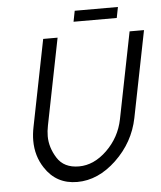

<svg xmlns="http://www.w3.org/2000/svg" viewBox="-53 -780 698 830"><g transform="rotate(-5 296.5 -365.0)"><path d="M81.1 -250 155.8 -625H218.3L143.6 -250Q138.7 -226.1 138.7 -204.1Q138.7 -155.3 168 -108.9Q197.3 -62.5 262.2 -62.5Q327.1 -62.5 383.8 -117.4Q440.4 -172.4 456.1 -250L530.8 -625H593.3L518.6 -250Q497.6 -146 418.7 -71Q339.8 3.9 249 3.9Q158.2 3.9 109.4 -71.3Q74.7 -123.5 74.7 -190.4Q74.7 -218.8 81.1 -250ZM293 -687.5 302.2 -734.4H489.7L480.5 -687.5Z"/></g></svg>

Font: Juliett
Style: Italic
Weight: 400
Italic angle: -11.25°
Designer: GGBotNet
Foundry: GGBotNet
Version: 0.60